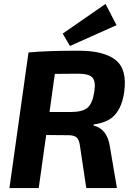

<svg xmlns="http://www.w3.org/2000/svg" viewBox="-20 -957 681 977"><path d="M336 -723 299 -786 517 -937 573 -829ZM28 0 125 -690Q217 -699 380 -699Q509 -699 568.5 -651.5Q628 -604 612 -489Q602 -416 566.5 -374.5Q531 -333 457 -324L456 -318Q525 -302 539 -212L575 0H419L387 -214Q383 -246 370 -257.5Q357 -269 329 -269L215 -270L177 0ZM232 -387H340Q400 -387 425.5 -409Q451 -431 460 -491Q468 -543 450 -562.5Q432 -582 377 -582L259 -581Z"/></svg>

Font: Exo 2.0
Style: Bold Italic
Weight: 700
Italic angle: -8°
Designer: Natanael Gama
Version: Version 1.001;PS 001.001;hotconv 1.0.70;makeotf.lib2.5.58329